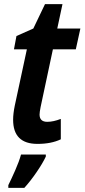

<svg xmlns="http://www.w3.org/2000/svg" viewBox="-20 -681 406 922"><path d="M272 -12V-110Q236 -96 207 -96Q170 -96 170 -131Q170 -142 175 -167L234 -444H344L366 -544H255L280 -661H196L140 -544L59 -508L47 -444H109L51 -174Q43 -135 43 -106Q43 10 160 10Q226 10 272 -12ZM97 221Q126 189 155.5 146Q185 103 200 71V61H81Q72 94 53 137Q34 180 20 208V221Z"/></svg>

Font: Noto Sans UI SemiCondensed
Style: Bold Italic
Weight: 700
Width: 4
Designer: Monotype Design Team
Foundry: Monotype Imaging Inc.
Version: 1.001